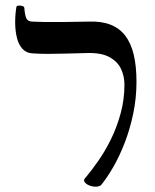

<svg xmlns="http://www.w3.org/2000/svg" viewBox="-20 -671 566 702"><path d="M40 -646Q41 -650 48 -650.5Q55 -651 62 -649Q69 -647 69 -641Q71 -616 76 -604.5Q81 -593 97 -592Q121 -591 146 -590.5Q171 -590 208 -590.5Q245 -591 303 -592Q350 -594 383.5 -581Q417 -568 438 -540.5Q459 -513 469 -471Q479 -429 479 -372Q479 -312 467 -255Q455 -198 436 -149Q417 -100 394.5 -61Q372 -22 351 4Q345 11 332 11.5Q319 12 306.5 7Q294 2 289 -6Q284 -14 294 -23Q315 -48 339.5 -83Q364 -118 385.5 -161.5Q407 -205 421 -256Q435 -307 435 -362Q435 -392 422.5 -419Q410 -446 379.5 -462.5Q349 -479 295 -477Q252 -476 217.5 -475Q183 -474 154 -474Q125 -474 98 -476Q77 -477 63 -491.5Q49 -506 42.5 -530.5Q36 -555 35.5 -585Q35 -615 40 -646Z"/></svg>

Font: Noto Rashi Hebrew
Style: Regular
Weight: 400
Version: Version 1.006